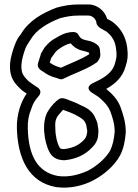

<svg xmlns="http://www.w3.org/2000/svg" viewBox="-20 -755 619 864"><path d="M163 -508C157 -492 155 -481 151 -470C145 -451 163 -438 175 -432C189 -422 202 -414 221 -408C226 -406 231 -406 235 -404L246 -400C253 -397 260 -398 266 -401C307 -422 357 -438 400 -464C405 -467 409 -471 415 -474C422 -479 424 -486 428 -493C434 -504 431 -512 430 -526C430 -532 429 -547 414 -556C382 -581 349 -565 334 -597C330 -606 320 -611 311 -611C276 -611 249 -595 231 -584C216 -576 203 -566 193 -555C176 -539 172 -525 168 -520C163 -515 163 -508 163 -508ZM254 -450C249 -452 245 -454 236 -456C225 -460 214 -466 204 -473C206 -480 208 -487 210 -493C220 -507 225 -515 230 -521C244 -537 275 -555 298 -560C310 -545 327 -533 347 -528C361 -525 374 -521 381 -518V-511C345 -487 300 -472 254 -450ZM423 -165C423 -169 422 -176 422 -177L420 -190L418 -202C417 -206 415 -210 414 -213L409 -224C395 -260 361 -274 342 -282C334 -287 326 -290 317 -294L289 -305C278 -309 260 -318 247 -310C230 -300 208 -275 198 -258C165 -210 178 -116 203 -70C217 -44 241 -34 269 -34H271C323 -39 364 -59 394 -91C411 -107 422 -129 422 -151C422 -157 423 -160 423 -165ZM264 -261C266 -260 267 -259 272 -258L298 -248C319 -240 358 -219 362 -206C362 -205 363 -204 364 -203L368 -193L370 -182L372 -168C372 -167 373 -168 373 -166C370 -144 369 -138 358 -126C337 -103 310 -89 268 -84C253 -84 250 -87 247 -94C237 -112 229 -145 229 -178V-180C226 -218 236 -230 254 -250C259 -256 262 -259 264 -261ZM395 -337C409 -328 420 -322 429 -314C451 -295 466 -278 476 -255C487 -225 496 -197 496 -162C493 -128 487 -101 476 -78C456 -42 414 -7 376 13C338 30 291 44 241 37C148 20 108 -56 105 -177C104 -211 110 -240 120 -263C120 -264 121 -265 121 -266C129 -290 136 -302 155 -324C162 -332 167 -348 151 -360C135 -371 119 -381 108 -390C101 -397 95 -404 90 -410C66 -439 77 -489 94 -536C101 -554 111 -565 119 -579C144 -621 195 -652 250 -673C277 -680 301 -685 334 -685H378C396 -685 413 -668 414 -652C416 -631 451 -619 459 -613C482 -594 497 -574 502 -538C507 -502 504 -495 498 -472C487 -427 448 -404 398 -381C398 -381 356 -363 395 -337ZM458 -355C495 -376 532 -405 546 -459C555 -486 557 -508 552 -544C545 -593 522 -628 491 -653C480 -662 471 -665 462 -670C453 -704 419 -735 378 -735H334C296 -735 265 -729 236 -721C235 -721 234 -720 233 -720C172 -697 110 -662 75 -603C72 -598 71 -597 70 -596C60 -585 53 -569 47 -554C31 -510 4 -432 52 -376C59 -368 65 -362 73 -354C81 -346 90 -341 100 -334C74 -297 54 -240 56 -176C60 -47 106 65 233 87C298 96 359 78 399 57C445 33 493 -6 520 -55C536 -85 543 -121 546 -159V-161C546 -206 533 -243 522 -274C509 -309 483 -334 458 -355Z"/></svg>

Font: Blanket
Style: BdOutline
Weight: 700
Foundry: Cannot Into Space Fonts
Version: Version 0.9